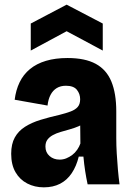

<svg xmlns="http://www.w3.org/2000/svg" viewBox="-20 -791 570 824"><path d="M168 13Q129 13 97 -3.5Q65 -20 46.5 -52Q28 -84 28 -131Q28 -173 43.5 -201Q59 -229 87.5 -247Q116 -265 153.5 -276.5Q191 -288 235 -298Q263 -305 283 -312.5Q303 -320 313.5 -332Q324 -344 324 -365Q324 -388 310 -405.5Q296 -423 263 -423Q240 -423 223.5 -413Q207 -403 197 -384Q187 -365 184 -338L43 -363Q48 -404 64 -437.5Q80 -471 108.5 -494.5Q137 -518 177.5 -530Q218 -542 270 -542Q345 -542 391 -517Q437 -492 458 -441Q479 -390 479 -313V-198Q479 -167 481 -132.5Q483 -98 486 -64Q489 -30 493 0H356Q350 -28 345.5 -57Q341 -86 338 -119H318Q308 -78 288 -48Q268 -18 238 -2.5Q208 13 168 13ZM236 -106Q251 -106 264.5 -111.5Q278 -117 290 -126Q302 -135 311 -148Q320 -161 325 -175L324 -276L352 -268Q336 -257 317 -249Q298 -241 278 -235.5Q258 -230 239.5 -224.5Q221 -219 206.5 -211Q192 -203 183.5 -191.5Q175 -180 175 -162Q175 -137 192.5 -121.5Q210 -106 236 -106ZM112 -574V-690L266 -771L421 -690V-574L266 -657Z"/></svg>

Font: Bricolage Grotesque 96pt ExtraBold SemiCondensed ExtraBold
Style: Regular
Weight: 800
Width: 4
Version: Version 1.001;gftools[0.9.33.dev8+g029e19f]